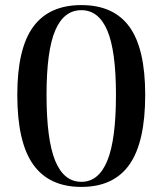

<svg xmlns="http://www.w3.org/2000/svg" viewBox="-20 -727 640 755"><path d="M300 8Q173 8 110.5 -80Q48 -168 48 -354Q48 -536 110.5 -621.5Q173 -707 300 -707Q427 -707 489 -621.5Q551 -536 551 -354Q551 -168 489 -80Q427 8 300 8ZM300 -12Q368 -12 402 -95Q436 -178 436 -354Q436 -527 402 -607Q368 -687 300 -687Q231 -687 197 -607Q163 -527 163 -354Q163 -178 197 -95Q231 -12 300 -12Z"/></svg>

Font: Bentinck
Style: Regular
Weight: 400
Designer: Jörg Drees
Foundry: Jörg Drees
Version: Version 1.000; ttfautohint (v1.8.4.7-5d5b)